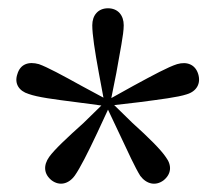

<svg xmlns="http://www.w3.org/2000/svg" viewBox="-20 -839 520 464"><path d="M230 -603 178 -631C131 -657 94 -677 74 -684C49 -691 29 -684 22 -660C14 -637 26 -619 49 -612C71 -604 110 -599 165 -592L225 -584L182 -542C142 -506 112 -478 99 -460C84 -439 86 -418 105 -403C124 -389 146 -394 161 -415C173 -432 192 -469 215 -518L241 -574L267 -519C290 -470 307 -433 319 -414C334 -394 356 -389 375 -403C394 -418 396 -439 381 -459C369 -477 340 -506 300 -542L256 -585L316 -592C369 -599 410 -604 431 -611C455 -618 466 -637 459 -660C452 -683 432 -691 408 -684C386 -677 351 -658 303 -632L249 -602L261 -662C270 -715 279 -755 279 -778C279 -802 265 -819 241 -819C217 -819 203 -802 203 -778C203 -756 209 -716 219 -662Z"/></svg>

Font: Source Han Serif CN Medium
Style: Regular
Weight: 500
Designer: Ryoko NISHIZUKA 西塚涼子 (kana & ideographs); Frank Grießhammer (Latin, Greek & Cyrillic); Wenlong ZHANG 张文龙 (bopomofo); San
Foundry: Adobe
Version: Version 2.002;hotconv 1.1.0;makeotfexe 2.6.0